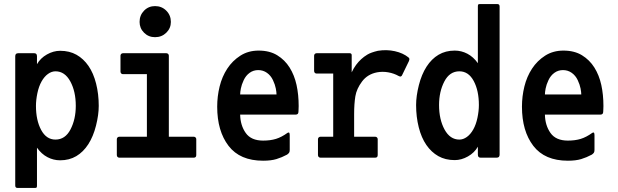

<svg xmlns="http://www.w3.org/2000/svg" viewBox="-20 -726 3040 945"><path d="M276 -476Q322 -476 356.5 -456.5Q391 -437 415.5 -401.5Q440 -366 453 -314.5Q466 -263 466 -205Q466 -161 452.5 -107.5Q439 -54 414.5 -16Q390 22 355.5 42.5Q321 63 276 63Q243 63 213.5 47.5Q184 32 162 1V187Q162 195 160 197Q158 199 152 199H66Q55 199 55 187V-449Q55 -464 69 -464H149Q162 -464 162 -449V-410Q179 -440 211 -458Q243 -476 276 -476ZM253 -39Q301 -39 327 -89Q353 -139 353 -205Q353 -276 326 -325.5Q299 -375 253 -375Q234 -375 216 -362Q198 -349 184.5 -325Q171 -301 164 -267.5Q157 -234 157 -205Q157 -134 182.5 -86.5Q208 -39 253 -39Z M567 50Q562 50 558.5 46.5Q555 43 555 37V-41Q555 -46 558.5 -49.5Q562 -53 567 -53H703V-361H585Q580 -361 576.5 -364.5Q573 -368 573 -374V-452Q573 -457 576.5 -460.5Q580 -464 585 -464H799Q804 -464 807.5 -460.5Q811 -457 811 -452V-53H934Q939 -53 942.5 -49.5Q946 -46 946 -41V37Q946 50 934 50ZM743 -543Q711 -543 689 -565Q667 -587 667 -618Q667 -651 689 -673.5Q711 -696 743 -696Q776 -696 798.5 -673.5Q821 -651 821 -618Q821 -587 798.5 -565Q776 -543 743 -543Z M1449 -177Q1449 -169 1445.5 -165.5Q1442 -162 1436 -162H1162Q1163 -109 1189.5 -71.5Q1216 -34 1275 -34Q1311 -34 1338.5 -42.5Q1366 -51 1395 -72Q1403 -76 1404.5 -71Q1406 -66 1406 -59V12Q1406 21 1403 25.5Q1400 30 1393 35Q1367 49 1340.5 57Q1314 65 1275 65Q1161 65 1105 -8Q1049 -81 1049 -201Q1049 -252 1061 -300.5Q1073 -349 1098.5 -388Q1124 -427 1163 -452Q1202 -477 1253 -477Q1307 -477 1344.5 -454Q1382 -431 1405.5 -393.5Q1429 -356 1439.5 -308Q1450 -260 1450 -204Q1450 -197 1449.5 -188.5Q1449 -180 1449 -177ZM1251 -381Q1227 -381 1208.5 -367.5Q1190 -354 1179.5 -331.5Q1169 -309 1165.5 -290.5Q1162 -272 1162 -261H1341Q1341 -272 1337.5 -290.5Q1334 -309 1323.5 -331.5Q1313 -354 1294 -367.5Q1275 -381 1251 -381Z M1557 50Q1552 50 1548.5 46.5Q1545 43 1545 37V-41Q1545 -46 1548.5 -49.5Q1552 -53 1557 -53H1620V-329V-364H1538Q1533 -364 1529.5 -367.5Q1526 -371 1526 -377V-452Q1526 -457 1529.5 -460.5Q1533 -464 1538 -464H1702Q1706 -464 1708.5 -461.5Q1711 -459 1711 -455V-370Q1721 -391 1732.5 -406.5Q1744 -422 1757.5 -434.5Q1771 -447 1788.5 -457.5Q1806 -468 1840 -476Q1883 -483 1923.5 -474Q1964 -465 1991 -443Q1996 -438 1995 -434Q1994 -430 1993 -426L1960 -358Q1958 -352 1953.5 -350Q1949 -348 1942 -352Q1919 -365 1891 -370Q1863 -375 1836 -370Q1789 -361 1762 -325Q1735 -289 1729 -252Q1723 -215 1723 -165V-53H1827Q1832 -53 1835.5 -49.5Q1839 -46 1839 -41V37Q1839 50 1827 50Z M2218 62Q2172 62 2137.5 42.5Q2103 23 2078.5 -12.5Q2054 -48 2041 -99.5Q2028 -151 2028 -209Q2028 -253 2041.5 -306.5Q2055 -360 2079.5 -398Q2104 -436 2138.5 -456.5Q2173 -477 2218 -477Q2251 -477 2280.5 -461.5Q2310 -446 2332 -415V-694Q2332 -702 2334 -704Q2336 -706 2342 -706H2428Q2439 -706 2439 -694V35Q2439 50 2425 50H2345Q2332 50 2332 35V-4Q2315 26 2283 44Q2251 62 2218 62ZM2241 -375Q2193 -375 2167 -325Q2141 -275 2141 -209Q2141 -138 2168 -88.5Q2195 -39 2241 -39Q2260 -39 2278 -52Q2296 -65 2309.5 -89Q2323 -113 2330 -146.5Q2337 -180 2337 -209Q2337 -280 2311.5 -327.5Q2286 -375 2241 -375Z M2949 -177Q2949 -169 2945.5 -165.5Q2942 -162 2936 -162H2662Q2663 -109 2689.5 -71.5Q2716 -34 2775 -34Q2811 -34 2838.5 -42.5Q2866 -51 2895 -72Q2903 -76 2904.5 -71Q2906 -66 2906 -59V12Q2906 21 2903 25.5Q2900 30 2893 35Q2867 49 2840.5 57Q2814 65 2775 65Q2661 65 2605 -8Q2549 -81 2549 -201Q2549 -252 2561 -300.5Q2573 -349 2598.5 -388Q2624 -427 2663 -452Q2702 -477 2753 -477Q2807 -477 2844.5 -454Q2882 -431 2905.5 -393.5Q2929 -356 2939.5 -308Q2950 -260 2950 -204Q2950 -197 2949.5 -188.5Q2949 -180 2949 -177ZM2751 -381Q2727 -381 2708.5 -367.5Q2690 -354 2679.5 -331.5Q2669 -309 2665.5 -290.5Q2662 -272 2662 -261H2841Q2841 -272 2837.5 -290.5Q2834 -309 2823.5 -331.5Q2813 -354 2794 -367.5Q2775 -381 2751 -381Z"/></svg>

Font: NanumGothicCoding
Style: Bold
Weight: 700
Monospace: yes
Designer: Kwon Bruce; Nicolas Noh; Sung-woo Choi; Go-un Cha; Soo-hyun Park;
Foundry: NHN Corporation
Version: Version 2.000;PS 1;hotconv 1.0.49;makeotf.lib2.0.14853